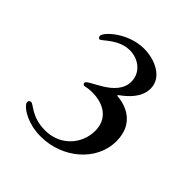

<svg xmlns="http://www.w3.org/2000/svg" viewBox="-117 -887 534 534"><g transform="rotate(45 149.5 -620.0)"><path d="M121.1 -431.8C204.5 -431.8 279.1 -492.5 279.1 -571.7C279.1 -643.5 223 -659.4 197.1 -661.9C188.9 -662.3 188.6 -663.4 195 -668.3C212 -680.8 242.9 -706 242.9 -742.5C242.9 -786.2 194.6 -808.2 151.6 -808.2C89.8 -808.2 39.1 -761.4 39.1 -746.4C39.1 -741.5 43 -738.6 45.5 -738.6C52.6 -738.6 82.4 -777 126.8 -777C161.6 -777 191.4 -752.8 191.4 -718.4C191.4 -657.7 100.9 -637.8 100.9 -623.6C100.9 -622.5 101.6 -617.2 107.2 -617.2C110.8 -617.2 119.3 -620.4 134.9 -620.4C182.5 -620.4 217 -596.6 217 -550.4C217 -497.9 176.5 -452.4 117.5 -452.4C64.3 -452.4 44 -481.2 34.1 -481.2C29.1 -481.2 26.3 -477.3 26.3 -473.4C26.3 -470.9 27.3 -468 28.8 -466.6C37.6 -453.8 70.3 -431.8 121.1 -431.8Z"/></g></svg>

Font: Margiela Serif
Style: Regular
Weight: 400
Designer: Andreas Faust, Stefan Endress
Version: Version 1.002;FEAKit 1.0